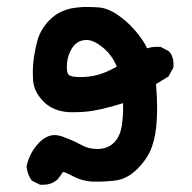

<svg xmlns="http://www.w3.org/2000/svg" viewBox="-20 -502 540 540"><path d="M393.6 -366.2Q407.2 -370.1 416.5 -370.1Q425.8 -370.1 431.6 -370.1L454.1 -358.4Q461.9 -350.6 463.9 -343.8Q467.8 -333 467.8 -328.1Q467.8 -323.2 467.8 -320.3Q467.8 -317.4 467.8 -312.5L454.1 -287.1L418.9 -265.6Q421.9 -224.6 421.9 -201.2Q421.9 -177.7 420.9 -165Q418.9 -123 407.7 -90.3Q396.5 -57.6 367.2 -27.8Q337.9 2 302.7 5.9Q276.4 8.8 261.7 8.8Q247.1 8.8 241.2 8.8Q210 7.8 178.7 -9.8Q166 -16.6 157.2 -18.6Q151.4 -8.8 141.6 2.9Q125 17.6 101.6 17.6Q98.6 17.6 92.8 17.6L69.3 5.9Q56.6 -11.7 54.7 -34.2Q63.5 -74.2 90.8 -101.6Q111.3 -122.1 133.8 -122.1Q143.6 -122.1 153.3 -118.7Q163.1 -115.2 172.9 -111.3Q192.4 -103.5 210.9 -93.3Q229.5 -83 253.9 -83Q283.2 -83 301.3 -101.6Q319.3 -120.1 323.2 -153.3Q326.2 -176.8 326.2 -191.9Q326.2 -207 326.2 -211.9Q257.8 -190.4 216.8 -187.5Q204.1 -186.5 193.4 -186.5Q182.6 -186.5 175.8 -186.5Q130.9 -188.5 103.5 -215.3Q76.2 -242.2 73.2 -274.4Q72.3 -287.1 72.3 -301.8Q72.3 -339.8 85.9 -390.6Q95.7 -421.9 120.1 -446.3Q144.5 -470.7 180.7 -478.5Q203.1 -482.4 222.7 -482.4Q242.2 -482.4 259.8 -481Q277.3 -479.5 298.8 -467.8Q321.3 -455.1 345.7 -431.6Q379.9 -396.5 393.6 -366.2ZM223.6 -389.6Q192.4 -389.6 177.7 -357.4Q168 -338.9 168 -313.5Q168 -296.9 172.9 -292Q179.7 -285.2 205.1 -285.2Q230.5 -285.2 253.4 -291Q276.4 -296.9 308.6 -314.5Q294.9 -347.7 269 -368.7Q243.2 -389.6 223.6 -389.6Z"/></svg>

Font: JasonHandwriting2
Style: SemiBold
Weight: 600
Version: Version 1.04.7